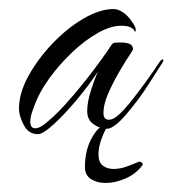

<svg xmlns="http://www.w3.org/2000/svg" viewBox="-20 -286 382 425"><path d="M64 11Q43 11 32.5 -9.5Q22 -30 22 -45Q22 -80 43 -118Q64 -156 96.5 -190Q129 -224 165 -245Q201 -266 232 -266Q241 -266 252.5 -258.5Q264 -251 274 -235Q276 -233 279 -226.5Q282 -220 279 -215L278 -217Q276 -222 269 -225.5Q262 -229 248 -229Q225 -229 196.5 -213Q168 -197 139.5 -170Q111 -143 88 -111Q65 -79 54 -46Q47 -29 47 -17Q47 -2 58 -2Q66 -2 77 -10Q98 -26 121 -51Q144 -76 165.5 -103Q187 -130 203.5 -153Q220 -176 227 -187Q230 -191 234.5 -191.5Q239 -192 246 -192Q266 -192 271.5 -185.5Q277 -179 272 -172Q259 -153 244.5 -128Q230 -103 219.5 -79Q209 -55 209 -36Q209 -21 221 -21Q232 -21 245 -34Q257 -45 273.5 -66Q290 -87 306.5 -110Q323 -133 334 -150Q338 -155 340.5 -154.5Q343 -154 340 -148Q324 -123 307 -96.5Q290 -70 271 -47Q235 -1 217 -1Q201 -1 187 -11Q173 -21 173 -40Q173 -60 181.5 -86.5Q190 -113 197 -128Q176 -96 149 -64Q122 -32 98.5 -10.5Q75 11 64 11ZM214 119Q195 119 181.5 110.5Q168 102 168 84Q168 45 184.5 17Q201 -11 218 -11L220 -10Q212 2 205 20.5Q198 39 198 56Q198 73 207.5 80.5Q217 88 231 88Q246 88 261 82.5Q276 77 287 72H289Q292 72 294.5 74.5Q297 77 295 80Q281 99 258 109Q235 119 214 119Z"/></svg>

Font: The Nautigal
Style: Regular
Weight: 400
Designer: Robert E. Leuschke
Foundry: Robert E. Leuschke
Version: Version 1.100; ttfautohint (v1.8.3)